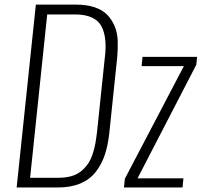

<svg xmlns="http://www.w3.org/2000/svg" viewBox="-20 -830 893 850"><path d="M528.8 0 532.7 -38.6 793.9 -537.1H606.9L610.8 -578.1H852.5L849.1 -543.5L588.9 -40.5H792L788.1 0ZM53.7 0 138.7 -809.6H316.4Q363.8 -809.6 398.7 -797.9Q433.6 -786.1 454.1 -765.1Q474.6 -744.1 487.1 -715.1Q499.5 -686 501 -651.1Q502.4 -616.2 499 -577.1L463.9 -241.2Q458 -186 443.8 -144Q429.7 -102.1 403.6 -68.6Q377.4 -35.2 335.4 -17.6Q293.5 0 236.3 0ZM113.3 -43H238.3Q270 -43 295.4 -50Q320.8 -57.1 338.4 -71.5Q356 -85.9 368.4 -103.5Q380.9 -121.1 389.2 -145.5Q397.5 -169.9 401.9 -193.4Q406.2 -216.8 409.7 -247.1L443.8 -572.8Q449.7 -617.2 446 -653.1Q442.4 -689 429 -714.1Q415.5 -739.3 386.2 -752.7Q356.9 -766.1 311.5 -766.1H189Z"/></svg>

Font: Oswald
Style: Extra-Light
Weight: 200
Designer: Vernon Adams
Foundry: Vernon Adams
Version: 3.0; ttfautohint (v0.94.23-7a4d-dirty) -l 8 -r 50 -G 200 -x 